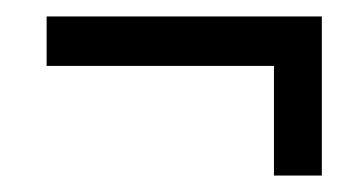

<svg xmlns="http://www.w3.org/2000/svg" viewBox="-20 -302 438 231"><path d="M367.2 -282.2V-90.8H309.6V-222.7H36.1V-282.2Z"/></svg>

Font: Menaion Unicode
Style: Regular
Weight: 400
Designer: Aleksandr Andreev
Foundry: Ponomar Technologies, Inc.
Version: 2.0